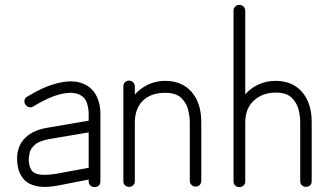

<svg xmlns="http://www.w3.org/2000/svg" viewBox="-20 -752 1353 786"><path d="M367 14Q357 14 350 7.5Q343 1 343 -9V-17L220 7Q174 16 142 12Q110 8 88 -8Q72 -21 62.5 -40.5Q53 -60 51 -85Q45 -143 76.5 -180.5Q108 -218 174 -229L343 -258V-286Q343 -306 336.5 -328.5Q330 -351 310 -362Q294 -372 269 -372Q207 -372 116 -316Q107 -311 98 -313.5Q89 -316 84 -324Q78 -333 80.5 -342.5Q83 -352 91 -356Q150 -392 194 -405.5Q238 -419 269 -419Q290 -419 305.5 -414.5Q321 -410 332 -404Q361 -388 376 -357.5Q391 -327 391 -286V-9Q391 1 384.5 7.5Q378 14 367 14ZM212 -41 343 -65V-210L183 -183Q142 -176 123.5 -160Q105 -144 101 -125.5Q97 -107 98 -90Q101 -59 117 -47Q141 -29 212 -41Z M508 13Q498 13 491.5 6.5Q485 0 485 -10V-398Q485 -408 491.5 -415Q498 -422 508 -422Q518 -422 525 -415Q532 -408 532 -398V-365Q555 -391 587 -406Q619 -421 656 -421Q725 -421 764.5 -375.5Q804 -330 804 -252V-12Q804 -2 797.5 5Q791 12 781 12Q771 12 764 5Q757 -2 757 -12V-252Q757 -275 750 -303Q743 -331 721.5 -351.5Q700 -372 656 -372Q598 -372 565 -340Q532 -308 532 -249V-10Q532 0 525 6.5Q518 13 508 13Z M960 14Q950 14 943 7.5Q936 1 936 -9V-708Q936 -718 943 -725Q950 -732 960 -732Q970 -732 977 -725Q984 -718 984 -708V-366Q1007 -392 1039 -406.5Q1071 -421 1108 -421Q1177 -421 1216.5 -375.5Q1256 -330 1256 -253V-10Q1256 0 1249.5 6.5Q1243 13 1233 13Q1223 13 1216 6.5Q1209 0 1209 -10V-253Q1209 -276 1202 -304Q1195 -332 1173.5 -352.5Q1152 -373 1108 -373Q1056 -373 1020 -341Q984 -309 984 -250V-9Q984 1 977 7.5Q970 14 960 14Z"/></svg>

Font: Zen Kurenaido
Style: ARC
Weight: 400
Designer: Yoshimichi Ohira
Foundry: Positype
Version: Version 1.001